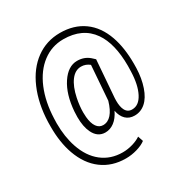

<svg xmlns="http://www.w3.org/2000/svg" viewBox="-204 -856 1191 1239"><g transform="rotate(-30 392.0 -236.5)"><path d="M289.1 -139.2Q293.5 -90.8 311.8 -64.7Q330.1 -38.6 359.4 -38.6Q430.7 -38.6 465.8 -158.7L484.9 -415Q457 -437.5 422.9 -437.5Q378.9 -437.5 346.7 -395Q314.5 -352.5 298.8 -276.4Q287.6 -221.2 287.6 -174.3Q287.6 -156.2 289.1 -139.2ZM728 -250Q725.6 -175.3 704.6 -114Q683.6 -52.7 648.2 -21.5Q612.8 9.8 566.4 9.8Q526.9 9.8 501.7 -14.4Q476.6 -38.6 468.3 -82.5Q446.3 -36.6 415.3 -13.4Q384.3 9.8 348.6 9.8Q291 9.8 262.7 -48.8Q240.2 -94.7 240.2 -166.5Q240.2 -186 241.7 -208Q251 -330.6 301.3 -406.5Q351.6 -482.4 419.4 -482.4Q471.7 -482.4 508.8 -450.7L531.7 -429.7L510.3 -151.9Q509.8 -141.6 509.8 -131.8Q509.8 -88.9 522.5 -63.5Q538.1 -32.2 572.3 -32.7Q622.6 -32.7 653.3 -92Q684.1 -151.4 687 -250Q688 -270.5 688 -290.5Q688 -457 625 -546.9Q554.7 -647.5 411.6 -647.5Q325.7 -647.5 257.3 -595.9Q189 -544.4 149.4 -450.2Q109.9 -356 105.5 -233.4Q104.5 -215.8 104.5 -198.7Q104.5 -97.7 131.8 -17.6Q163.6 76.2 228 126.5Q292.5 176.8 380.9 176.8Q418 176.8 454.8 166Q491.7 155.3 516.6 138.2L529.8 177.7Q503.9 197.3 462.6 209.2Q421.4 221.2 379.4 221.2Q276.4 221.2 202.6 166Q128.9 111.3 91.8 7.8Q59.6 -82.5 60.1 -198.7Q60.1 -215.8 60.5 -233.4Q64.9 -368.7 110.4 -474.1Q155.8 -579.6 234.4 -636.7Q313 -693.8 413.6 -693.8Q517.1 -693.8 589.8 -641.6Q662.6 -589.4 697.8 -489.3Q728.5 -401.4 728.5 -283.2Q728.5 -267.1 728 -250Z"/></g></svg>

Font: MAUL Condensed Light
Style: Light
Weight: 300
Designer: MAUL
Version: Version 2.137; 2017; ttfautohint (v1.8.3)